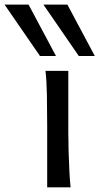

<svg xmlns="http://www.w3.org/2000/svg" viewBox="-109 -801 426 821"><path d="M85.4 -498H183.1Q183.1 -431.6 183.1 -365.2Q183.1 -298.8 183.1 -231.9Q183.1 -200.7 184.3 -156Q185.5 -111.3 187.7 -68.8Q189.9 -26.4 192.9 0H92.8Q92.8 -35.2 92.8 -82.5Q92.8 -129.9 92.8 -177Q92.8 -224.1 92.8 -258.8Q92.8 -330.1 91.6 -394.8Q90.3 -459.5 85.4 -498ZM-89.4 -781.2H13.2L130.4 -561.5H62ZM76.7 -781.2H179.2L296.4 -561.5H228Z"/></svg>

Font: Andika LitF DSA DSG
Style: Regular
Weight: 400
Designer: Victor Gaultney, Annie Olsen, Julie Remington, Don Collingsworth, Eric Hays, Becca Hirsbrunner
Foundry: SIL International
Version: Version 6.200 ; LitF DSA DSG; ttfautohint (v1.8.3.10-c5d8)